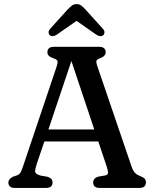

<svg xmlns="http://www.w3.org/2000/svg" viewBox="-20 -932 765 952"><path d="M240.5 -27.5Q240.5 0 207 0H55Q21.5 0 21.5 -27.5Q21.5 -44 44.5 -56L63 -62Q75.5 -66.5 81.2 -75.8Q87 -85 95.5 -111L261.5 -604Q267.5 -622.5 264.8 -630Q262 -637.5 245 -643Q215 -652.5 215 -672.5Q215 -700 248.5 -700H470.5Q504 -700 504 -672.5Q504 -652.5 473 -642Q461 -638 458.5 -630.8Q456 -623.5 461 -608.5L629 -116Q637 -90 646.8 -77.8Q656.5 -65.5 674.5 -59.5Q691.5 -52.5 697.5 -45.8Q703.5 -39 703.5 -27.5Q703.5 0 670.5 0H475Q442 0 442 -27.5Q442 -48 466.5 -56L503.5 -62.5Q516 -66 515.8 -76Q515.5 -86 508.5 -108L467.5 -230.5H200L162.5 -120.5Q154 -93.5 154.2 -81.8Q154.5 -70 178.5 -62L215.5 -55.5Q240.5 -48 240.5 -27.5ZM220 -290H447.5L334 -629.5ZM262 -760.5Q240.5 -746.5 227 -757.5Q221.5 -762 221 -771Q220.5 -780 229 -789.5L314.5 -884Q326.5 -896.5 336 -904Q345.5 -911.5 360 -911.5Q374 -911.5 383.5 -904Q393 -896.5 404.5 -884L490 -789.5Q498.5 -780 498 -771Q497.5 -762 492 -757.5Q479 -746.5 457 -760.5L359.5 -828.5Z"/></svg>

Font: Fraunces 9pt SuperSoft
Style: Regular
Weight: 400
Version: Version 1.000;[b76b70a41]